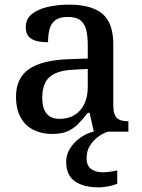

<svg xmlns="http://www.w3.org/2000/svg" viewBox="-20 -567 613 827"><path d="M204 10Q160 10 124.5 -7.5Q89 -25 69 -61Q49 -97 49 -151Q49 -231 105 -269.5Q161 -308 276 -312L358 -315V-373Q358 -409 352 -436Q346 -463 327.5 -478.5Q309 -494 272 -494Q237 -494 218.5 -480Q200 -466 193.5 -442Q187 -418 187 -385Q139 -385 115 -400Q91 -415 91 -449Q91 -485 116.5 -506Q142 -527 184.5 -537Q227 -547 278 -547Q373 -547 420.5 -508Q468 -469 468 -375V-117Q468 -89 474 -73.5Q480 -58 494 -51.5Q508 -45 530 -45H533V0H384L366 -81H358Q337 -54 317 -33.5Q297 -13 271 -1.5Q245 10 204 10ZM236 -55Q274 -55 301 -71.5Q328 -88 343 -119Q358 -150 358 -191V-270L300 -267Q247 -265 217 -250.5Q187 -236 174.5 -210Q162 -184 162 -146Q162 -116 170 -96Q178 -76 194.5 -65.5Q211 -55 236 -55ZM406 240Q339 240 302 213.5Q265 187 265 130Q265 99 282 72Q299 45 326 26Q353 7 383 0H446Q425 6 403.5 21.5Q382 37 367.5 60Q353 83 353 115Q353 147 372.5 161Q392 175 422 175Q436 175 451.5 173Q467 171 485 167V224Q475 229 460.5 232.5Q446 236 431.5 238Q417 240 406 240Z"/></svg>

Font: Noto Serif Khmer Medium
Style: Regular
Weight: 500
Version: Version 2.003